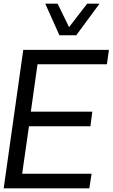

<svg xmlns="http://www.w3.org/2000/svg" viewBox="-22 -1020 614 1040"><path d="M299.8 -829.1 223.1 -1000H290L352.1 -873L450.2 -1000H517.1L391.1 -829.1ZM181.2 -671.9 145 -415H478L467.8 -335.9H134.8L98.1 -79.1H474.1L461.9 0H-2L104 -750H567.9L557.1 -671.9Z"/></svg>

Font: Oakes Grotesk
Style: Italic
Weight: 400
Italic angle: -8°
Designer: Samuel Oakes
Foundry: Samuel Oakes
Version: Version 1.000;PS 001.000;hotconv 1.0.88;makeotf.lib2.5.64775